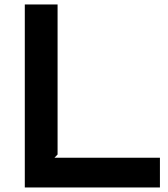

<svg xmlns="http://www.w3.org/2000/svg" viewBox="-20 -830 743 850"><path d="M688 -131.8V0H89.8V-810.1H234.9V-146L221.2 -131.8Z"/></svg>

Font: Sinkin Sans 600 SemiBold
Style: Regular
Weight: 600
Designer: Keith Bates
Foundry: K-Type
Version: Sinkin Sans (version 1.0)  by Keith Bates   •   © 2014   www